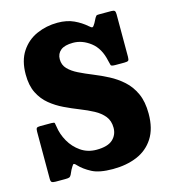

<svg xmlns="http://www.w3.org/2000/svg" viewBox="-115 -855 848 964"><g transform="rotate(-15 309.0 -373.0)"><path d="M470 -512.5Q456 -580 413 -613Q370 -646 322.5 -646Q278.5 -646 257.8 -629Q237 -612 237 -583Q237 -553 256.5 -532.8Q276 -512.5 308 -496.8Q340 -481 378.5 -465.5Q417 -450 455.5 -430Q494 -410 526.2 -381Q558.5 -352 578 -309.2Q597.5 -266.5 597.5 -204.5Q597.5 -126.5 565.5 -77Q533.5 -27.5 478.5 -4.5Q423.5 18.5 353 18.5Q282 18.5 244 -1.8Q206 -22 183 -46.5Q170 -61.5 165 -55.5Q160 -49.5 150 -31.5L139.5 -8.5Q135 0.5 128.5 2.8Q122 5 108 5H58Q44 5 38.5 1.2Q33 -2.5 33 -16V-261Q33 -275.5 36.8 -280Q40.5 -284.5 54.5 -284.5H113.5Q129 -284.5 130.2 -280Q131.5 -275.5 133.5 -262Q139 -220.5 160.5 -182.8Q182 -145 217.2 -120.8Q252.5 -96.5 298.5 -96.5Q356.5 -96.5 382.8 -120.5Q409 -144.5 409 -181.5Q409 -217.5 389.8 -241.5Q370.5 -265.5 338.8 -282.5Q307 -299.5 268.8 -314.5Q230.5 -329.5 192.5 -347.8Q154.5 -366 122.8 -392Q91 -418 71.5 -457Q52 -496 52 -553.5Q52 -625.5 83 -672.2Q114 -719 164.5 -741.2Q215 -763.5 273 -763.5Q321.5 -763.5 357.5 -746.8Q393.5 -730 420 -706.5Q432 -695.5 437.2 -696Q442.5 -696.5 452 -713.5L465 -738.5Q469 -745 471.5 -747.5Q474 -750 485 -750H549.5Q562 -750 566.5 -745.8Q571 -741.5 571 -728.5V-506.5Q571 -491 566.5 -487Q562 -483 545.5 -483H500Q478 -483 476 -489Q474 -495 470 -512.5Z"/></g></svg>

Font: Besley* Narrow Heavy
Style: Regular
Weight: 800
Width: 4
Designer: Owen Earl
Foundry: indestructible type*
Version: Version 3.000; ttfautohint (v1.8.3)